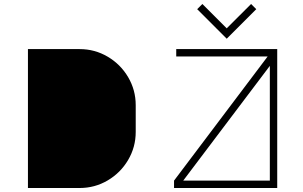

<svg xmlns="http://www.w3.org/2000/svg" viewBox="-20 -942 1520 962"><path d="M1116 -800 1238 -922 1264 -896 1116 -748 968 -896 994 -922ZM379 -696Q455 -696 519.5 -658Q584 -620 622 -555.5Q660 -491 660 -415V-281Q660 -205 622 -140.5Q584 -76 519.5 -38Q455 0 379 0H120V-696ZM1369 0H852V-37L1321 -659H863V-696H1369ZM1332 -612 898 -37H1332Z"/></svg>

Font: M Major Mono Display
Style: Regular
Weight: 400
Designer: Emre Parlak
Foundry: Emre Parlak
Version: Version 2.000; ttfautohint (v1.8) -l 8 -r 50 -G 200 -x 14 -D